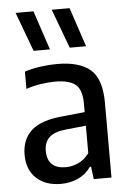

<svg xmlns="http://www.w3.org/2000/svg" viewBox="-56 -850 605 900"><g transform="rotate(-5 246.0 -399.5)"><path d="M194 9Q122 9 79 -31Q36 -71 36 -141.5Q36 -214.5 82.5 -256Q129 -297.5 232 -306L334 -316.5V-356Q334 -423 303.5 -447Q273 -471 208.5 -471Q179 -471 142.8 -465.8Q106.5 -460.5 71.5 -448.5V-530Q105 -541 146.5 -546.8Q188 -552.5 224.5 -552.5Q329 -552.5 380.8 -508.5Q432.5 -464.5 432.5 -351V0H349L341.5 -59H336Q312 -24.5 275 -7.8Q238 9 194 9ZM136.5 -152Q136.5 -67 224 -67Q252 -67 281.2 -79.5Q310.5 -92 334 -123.5V-252.5L240.5 -243Q186 -238 161.2 -215Q136.5 -192 136.5 -152ZM290.5 -623.5 222 -808H306L367.5 -623.5ZM120.5 -623.5 52 -808H136L197.5 -623.5Z"/></g></svg>

Font: Encode Sans SemiCondensed SemiCondensed Medium
Style: Regular
Weight: 500
Width: 4
Designer: Multiple Designers
Foundry: Impallari Type
Version: Version 3.000; ttfautohint (v1.8.3) -l 8 -r 50 -G 200 -x 14 